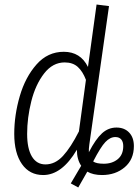

<svg xmlns="http://www.w3.org/2000/svg" viewBox="-20 -763 614 849"><path d="M572 -117Q572 -58 531.5 -23.5Q491 11 431 11Q392 11 366 -4L326 66L293 48L339 -30Q320 -58 320 -101Q254 11 171 11Q111 11 77 -37.5Q43 -86 43 -171Q43 -254 67.5 -338Q92 -422 141.5 -478Q191 -534 262 -534Q336 -534 369 -467L407 -743L462 -736L375 -124Q372 -103 373 -90Q403 -148 431 -173.5Q459 -199 495 -199Q530 -199 551 -177Q572 -155 572 -117ZM329 -182 360 -410Q346 -447 324 -467Q302 -487 266 -487Q213 -487 175 -438Q137 -389 118.5 -315.5Q100 -242 100 -171Q100 -106 121 -71Q142 -36 181 -36Q224 -36 258.5 -73.5Q293 -111 329 -182ZM525 -117Q525 -136 516 -146.5Q507 -157 490 -157Q467 -157 446 -135Q425 -113 392 -49Q406 -39 439 -39Q476 -39 500.5 -59Q525 -79 525 -117Z"/></svg>

Font: Fira Sans Extra Condensed Light
Style: Italic
Weight: 300
Width: 3
Italic angle: -8°
Designer: Carrois Corporate & Edenspiekermann AG
Foundry: Carrois Corporate GbR & Edenspiekermann AG
Version: Version 4.203